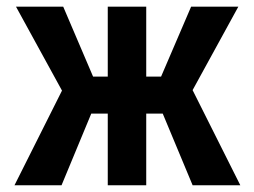

<svg xmlns="http://www.w3.org/2000/svg" viewBox="-20 -548 750 568"><path d="M200.7 -211.9 27.3 -528.3H167L255.4 -321.3H344.7L329.1 -211.9ZM257.3 -229.5 162.1 0H22.9L171.9 -296.9ZM412.6 -528.3V0H298.8V-528.3ZM685.1 -528.3 511.7 -211.9H383.3L367.7 -321.3H456.5L545.4 -528.3ZM549.8 0 454.1 -229.5 542 -296.9 690.9 0Z"/></svg>

Font: Roboto Condensed Medium
Style: Regular
Weight: 500
Designer: Christian Robertson
Foundry: Google
Version: Version 3.0